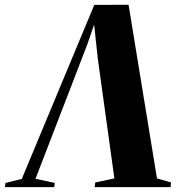

<svg xmlns="http://www.w3.org/2000/svg" viewBox="-67 -764 723 784"><path d="M458 -744.5 574 -35.5 631.5 -19 629.5 0H319.5L322 -19L400 -35.5L332.5 -523.5L314.5 -690L333.5 -711L290 -584L78 -34L157 -17L154.5 0H-47L-44.5 -17L22 -33.5L318 -744Z"/></svg>

Font: Merriweather 144pt ExtraBold
Style: Italic
Weight: 800
Italic angle: -7.8°
Version: Version 2.101